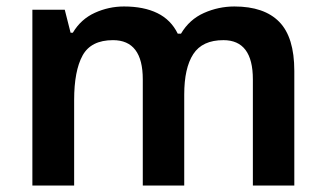

<svg xmlns="http://www.w3.org/2000/svg" viewBox="-20 -573 1006 593"><path d="M704 -553Q796 -553 842.5 -505.5Q889 -458 889 -354V0H761V-328Q761 -449 670 -449Q605 -449 577 -406Q549 -363 549 -281V0H421V-328Q421 -449 329 -449Q261 -449 235 -401.5Q209 -354 209 -264V0H80V-543H180L198 -472H205Q230 -514 273 -533.5Q316 -553 363 -553Q424 -553 466 -532.5Q508 -512 529 -469H539Q565 -513 610 -533Q655 -553 704 -553Z"/></svg>

Font: Noto Sans Sora Sompeng SemiBold
Style: Regular
Weight: 600
Version: Version 2.101